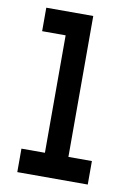

<svg xmlns="http://www.w3.org/2000/svg" viewBox="-81 -753 562 805"><g transform="rotate(10 200.0 -350.0)"><path d="M50 0H350V-100H250V-700H50V-600H150V-100H50Z"/></g></svg>

Font: LS-VG5000
Style: Regular
Weight: 400
Designer: Justin Bihan, 2021
Foundry: Justin Bihan, 2021
Version: Version 1.000;Glyphs 3.1.2 (3151)